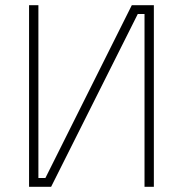

<svg xmlns="http://www.w3.org/2000/svg" viewBox="-20 -720 705 740"><path d="M537 0V-666H511L177 0H92V-700H128V-34H155L488 -700H573V0Z"/></svg>

Font: Titillium Web[RUS by Daymarius]
Style: Regular
Weight: 200
Designer: Cyrillization by Daymarius
Foundry: Cyrillization by Daymarius
Version: Version 1.002 September 11, 2018